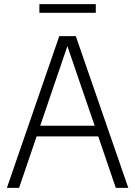

<svg xmlns="http://www.w3.org/2000/svg" viewBox="-20 -916 658 936"><path d="M13.5 0 269 -740H349.5L605.5 0H544.5L459 -251H158.5L73 0ZM176 -303H441.5L308.5 -691ZM172 -853.5V-896H447V-853.5Z"/></svg>

Font: Encode Sans SmCnd Lt
Style: Regular
Weight: 300
Width: 4
Designer: Multiple Designers
Foundry: Impallari Type
Version: Version 3.002; ttfautohint (v1.8.3) -l 8 -r 50 -G 200 -x 14 